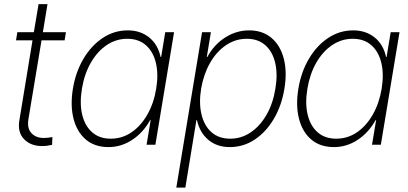

<svg xmlns="http://www.w3.org/2000/svg" viewBox="-20 -689 1944 914"><path d="M293.9 -535.6 287.6 -497.1H177.7L115.2 -121.1Q108.4 -78.1 129.6 -55.2Q150.9 -32.2 189 -32.2Q207.5 -32.2 229.5 -36.6L228 0.5Q204.1 6.3 180.2 6.3Q126 6.3 94.2 -26.9Q62.5 -60.1 72.3 -116.7L134.8 -497.1H56.2L62.5 -535.6H141.1L163.6 -669.4H206.1L184.1 -535.6Z M496.6 11.2Q430.7 11.2 388.4 -24.9Q346.2 -61 330.1 -123.8Q314 -186.5 327.1 -267.1Q340.3 -346.7 377.4 -409.4Q414.6 -472.2 469 -508.3Q523.4 -544.4 588.4 -544.4Q648.4 -544.4 690.2 -510.7Q731.9 -477.1 744.6 -417.5H747.1L766.6 -535.6H808.6L719.7 0H677.7L697.3 -117.2H694.8Q661.1 -57.1 608.9 -22.9Q556.6 11.2 496.6 11.2ZM507.3 -28.8Q562 -28.8 606.7 -59.6Q651.4 -90.3 681.9 -144.3Q712.4 -198.2 723.6 -267.1Q734.9 -335.4 722.2 -389.2Q709.5 -442.9 674.8 -473.6Q640.1 -504.4 585.9 -504.4Q532.7 -504.4 488 -474.4Q443.4 -444.3 412.6 -390.9Q381.8 -337.4 370.1 -267.1Q358.4 -196.8 371.3 -143.1Q384.3 -89.4 418.9 -59.1Q453.6 -28.8 507.3 -28.8Z M819.3 204.1 941.9 -535.6H983.9L964.4 -417.5H966.8Q999 -477.1 1052.2 -510.7Q1105.5 -544.4 1165.5 -544.4Q1230.5 -544.4 1272.7 -508.3Q1314.9 -472.2 1331.1 -409.4Q1347.2 -346.7 1334 -267.1Q1320.8 -186.5 1283.9 -123.8Q1247.1 -61 1193.1 -24.9Q1139.2 11.2 1073.7 11.2Q1013.2 11.2 972.2 -22.9Q931.2 -57.1 917.5 -117.2H915L862.3 204.1ZM1076.2 -28.8Q1129.4 -28.8 1173.8 -59.1Q1218.3 -89.4 1249 -143.1Q1279.8 -196.8 1291 -267.1Q1302.7 -337.4 1289.8 -390.9Q1276.9 -444.3 1242.4 -474.4Q1208 -504.4 1154.8 -504.4Q1100.6 -504.4 1055.4 -473.6Q1010.3 -442.9 979.7 -389.2Q949.2 -335.4 937.5 -267.1Q926.3 -198.2 939.2 -144.3Q952.1 -90.3 986.8 -59.6Q1021.5 -28.8 1076.2 -28.8Z M1569.8 11.2Q1503.9 11.2 1461.7 -24.9Q1419.4 -61 1403.3 -123.8Q1387.2 -186.5 1400.4 -267.1Q1413.6 -346.7 1450.7 -409.4Q1487.8 -472.2 1542.2 -508.3Q1596.7 -544.4 1661.6 -544.4Q1721.7 -544.4 1763.4 -510.7Q1805.2 -477.1 1817.9 -417.5H1820.3L1839.8 -535.6H1881.8L1793 0H1751L1770.5 -117.2H1768.1Q1734.4 -57.1 1682.1 -22.9Q1629.9 11.2 1569.8 11.2ZM1580.6 -28.8Q1635.3 -28.8 1679.9 -59.6Q1724.6 -90.3 1755.1 -144.3Q1785.6 -198.2 1796.9 -267.1Q1808.1 -335.4 1795.4 -389.2Q1782.7 -442.9 1748 -473.6Q1713.4 -504.4 1659.2 -504.4Q1606 -504.4 1561.3 -474.4Q1516.6 -444.3 1485.8 -390.9Q1455.1 -337.4 1443.4 -267.1Q1431.6 -196.8 1444.6 -143.1Q1457.5 -89.4 1492.2 -59.1Q1526.9 -28.8 1580.6 -28.8Z"/></svg>

Font: Inter Display Extra Light
Style: Italic
Weight: 200
Italic angle: -9.39999°
Designer: Rasmus Andersson
Foundry: rsms
Version: Version 4.000;git-4fc901f